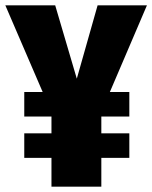

<svg xmlns="http://www.w3.org/2000/svg" viewBox="-38 -700 571 720"><path d="M513 -680 374 -355H447V-263H342V-200H447V-108H342V0H155V-108H53V-200H155V-263H53V-355H122L-18 -680H169L250 -405L328 -680Z"/></svg>

Font: Fira Sans Extra Condensed Black
Style: Regular
Weight: 900
Width: 1
Designer: Carrois Corporate & Edenspiekermann AG
Foundry: Carrois Corporate GbR & Edenspiekermann AG
Version: Version 4.203